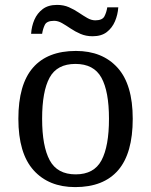

<svg xmlns="http://www.w3.org/2000/svg" viewBox="-20 -754 617 784"><path d="M287 10Q179 10 117 -59Q55 -128 55 -269Q55 -409 114.5 -477.5Q174 -546 290 -546Q398 -546 460 -477.5Q522 -409 522 -269Q522 -128 462.5 -59Q403 10 287 10ZM289 -42Q364 -42 394.5 -99.5Q425 -157 425 -269Q425 -381 394 -437Q363 -493 288 -493Q213 -493 182.5 -437Q152 -381 152 -269Q152 -157 183 -99.5Q214 -42 289 -42ZM358 -606Q331 -606 309 -615.5Q287 -625 268.5 -637.5Q250 -650 233.5 -659.5Q217 -669 201 -669Q171 -669 163 -652.5Q155 -636 152 -616H107Q109 -647 120.5 -673.5Q132 -700 154.5 -717Q177 -734 213 -734Q240 -734 261.5 -724.5Q283 -715 301.5 -702.5Q320 -690 336.5 -680.5Q353 -671 369 -671Q398 -671 406.5 -687.5Q415 -704 418 -724H463Q461 -694 449.5 -667Q438 -640 416 -623Q394 -606 358 -606Z"/></svg>

Font: Noto Serif Dives Akuru
Style: Regular
Weight: 400
Designer: Fernando Caro
Foundry: Fernando Caro
Version: Version 2.000; ttfautohint (v1.8.4.7-5d5b)